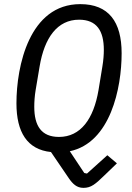

<svg xmlns="http://www.w3.org/2000/svg" viewBox="-20 -730 640 934"><path d="M385.7 183.9C423.7 183.9 444.2 165.5 488.6 122.5L548.7 64.6L502.1 25.2L403.1 114.3L389.9 111.5L319.6 5.7C517.4 -35.9 571.7 -301.5 571.7 -470.9C571.7 -623.9 508.9 -709.9 370.4 -709.9C122.5 -709.9 60 -408 60 -227.3C60 -87 112.2 -2.5 228 9.6L315.3 137.8C333.8 164.4 353.3 183.9 385.7 183.9ZM146.7 -210.6C146.7 -233.7 148.4 -262.4 153.4 -291.9L172.6 -406.2C196 -546.9 259.2 -634.2 364.7 -634.2C450.3 -634.2 485.1 -580.3 485.1 -487.2C485.1 -464.1 483 -435.7 478 -406.2L459.2 -291.5C435.4 -151.3 372.2 -63.9 267 -63.9C181.1 -63.9 146.7 -117.9 146.7 -210.6Z"/></svg>

Font: Margiela Mono Italic Text It
Style: Regular
Weight: 400
Designer: Mike Abbink, Paul van der Laan, Pieter van Rosmalen
Foundry: Bold Monday
Version: Version 2.003 2021